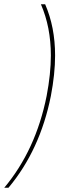

<svg xmlns="http://www.w3.org/2000/svg" viewBox="-59 -762 355 906"><path d="M-19 124H-39Q110 -54 161 -309Q181 -414 181 -500Q181 -634 134 -742H154Q201 -634 201 -500Q201 -414 181 -309Q130 -54 -19 124Z"/></svg>

Font: Argentum Sans Thin
Style: Italic
Weight: 100
Italic angle: -11°
Designer: Julieta Ulanovsky (font), Cristiano Sobral (main changes and remaster)
Foundry: Julieta Ulanovsky (font), Cristiano Sobral (main changes and remaster)
Version: Version 2.007;June 15, 2022;FontCreator 14.0.0.2814 64-bit; 